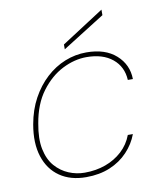

<svg xmlns="http://www.w3.org/2000/svg" viewBox="-80 -746 682 822"><g transform="rotate(-10 261.5 -335.5)"><path d="M229 12Q161 12 114.5 -20Q68 -52 49 -111Q30 -170 44 -250Q55 -312 81.5 -360.5Q108 -409 145.5 -443.5Q183 -478 228 -496Q273 -514 321 -514Q403 -514 450 -472Q497 -430 498 -367H476Q473 -425 431 -459.5Q389 -494 318 -494Q266 -494 213.5 -467.5Q161 -441 120.5 -387Q80 -333 66 -250Q54 -185 63.5 -139Q73 -93 98 -64.5Q123 -36 156.5 -22Q190 -8 226 -8Q275 -8 316.5 -23Q358 -38 389 -66.5Q420 -95 435 -135H457Q442 -94 410 -60Q378 -26 332.5 -7Q287 12 229 12ZM233 -543V-564L417 -683V-659Z"/></g></svg>

Font: DM Sans 16pt Thin
Style: Italic
Weight: 250
Italic angle: -10°
Version: Version 4.004;gftools[0.9.30]